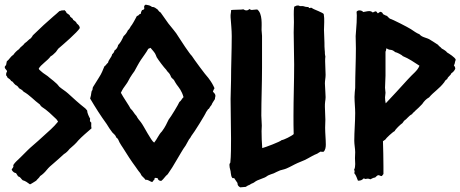

<svg xmlns="http://www.w3.org/2000/svg" viewBox="-30 -763 1959 817"><path d="M-9.8 -477.5C-9.8 -468.8 -1 -466.8 0 -459C-1 -456.1 -4.9 -453.1 -3.9 -442.4C-1 -439.5 1 -436.5 2 -432.6C8.8 -427.7 14.6 -424.8 17.6 -418C25.4 -417 25.4 -410.2 36.1 -401.4C43 -398.4 46.9 -394.5 50.8 -387.7C57.6 -383.8 65.4 -379.9 70.3 -373C96.7 -358.4 116.2 -335 139.6 -318.4C140.6 -315.4 143.6 -312.5 147.5 -308.6C170.9 -293.9 190.4 -274.4 210.9 -254.9C211.9 -251 215.8 -250 216.8 -245.1C198.2 -221.7 175.8 -203.1 154.3 -183.6C138.7 -168.9 125 -157.2 109.4 -143.6C101.6 -136.7 95.7 -131.8 88.9 -125C77.1 -113.3 68.4 -104.5 56.6 -92.8C45.9 -82 34.2 -73.2 26.4 -60.5C29.3 -49.8 22.5 -48.8 19.5 -41C24.4 -32.2 30.3 -27.3 38.1 -26.4C41 -21.5 43.9 -16.6 46.9 -12.7C57.6 -9.8 58.6 -2.9 66.4 3.9C78.1 6.8 86.9 13.7 97.7 21.5C108.4 16.6 115.2 10.7 124 5.9C128.9 -1 136.7 -5.9 140.6 -13.7C151.4 -20.5 162.1 -31.2 168.9 -40C177.7 -50.8 186.5 -58.6 197.3 -67.4C211.9 -80.1 226.6 -92.8 242.2 -107.4C251 -112.3 259.8 -121.1 265.6 -128.9C280.3 -141.6 292 -151.4 303.7 -166C318.4 -181.6 336.9 -197.3 359.4 -216.8C358.4 -220.7 357.4 -228.5 358.4 -241.2C355.5 -244.1 350.6 -245.1 353.5 -257.8C348.6 -266.6 340.8 -282.2 340.8 -293L333 -301.8C306.6 -322.3 283.2 -343.8 259.8 -365.2C248 -376 235.4 -382.8 222.7 -393.6C218.8 -398.4 215.8 -402.3 212.9 -405.3C203.1 -415 192.4 -422.9 181.6 -431.6C170.9 -442.4 155.3 -449.2 144.5 -460C141.6 -462.9 135.7 -466.8 134.8 -470.7C142.6 -487.3 172.9 -504.9 185.5 -523.4C194.3 -527.3 200.2 -535.2 208 -542C210.9 -546.9 214.8 -550.8 217.8 -555.7C238.3 -573.2 299.8 -626 309.6 -643.6C308.6 -650.4 307.6 -654.3 296.9 -663.1C293.9 -670.9 288.1 -673.8 281.2 -678.7C280.3 -682.6 280.3 -683.6 268.6 -692.4C267.6 -700.2 261.7 -701.2 252.9 -708C252 -714.8 248 -714.8 245.1 -719.7C244.1 -718.8 240.2 -718.8 232.4 -718.8C228.5 -715.8 224.6 -717.8 221.7 -714.8C213.9 -707 205.1 -700.2 197.3 -693.4C168.9 -668.9 144.5 -646.5 109.4 -612.3C108.4 -608.4 104.5 -605.5 101.6 -600.6C90.8 -593.8 85.9 -585.9 75.2 -579.1C68.4 -568.4 57.6 -564.5 50.8 -553.7C41 -546.9 33.2 -539.1 26.4 -529.3C14.6 -522.5 9.8 -509.8 -1 -502L-3.9 -487.3C-4.9 -483.4 -9.8 -482.4 -9.8 -477.5Z M423.8 -235.4C431.6 -222.7 439.5 -210 448.2 -199.2C455.1 -191.4 461.9 -188.5 464.8 -177.7C471.7 -174.8 475.6 -164.1 478.5 -157.2C482.4 -149.4 488.3 -141.6 493.2 -133.8C510.7 -105.5 528.3 -78.1 547.9 -51.8C551.8 -46.9 554.7 -41 559.6 -35.2C563.5 -30.3 568.4 -25.4 571.3 -17.6C576.2 -10.7 584 -5.9 588.9 2C601.6 1 606.4 8.8 617.2 11.7C622.1 8.8 623 2.9 627.9 0C627.9 -2.9 624 -8.8 640.6 -4.9C642.6 2.9 647.5 6.8 656.2 6.8C667 -1 672.9 -13.7 683.6 -21.5C690.4 -32.2 696.3 -40 703.1 -50.8C710 -61.5 714.8 -71.3 721.7 -82C733.4 -100.6 747.1 -127 759.8 -143.6C760.7 -145.5 773.4 -168 774.4 -169.9C778.3 -174.8 781.2 -177.7 784.2 -184.6C794.9 -197.3 844.7 -277.3 847.7 -287.1C852.5 -291 852.5 -297.9 859.4 -300.8C862.3 -305.7 865.2 -311.5 870.1 -316.4C873 -325.2 879.9 -333 884.8 -341.8C883.8 -345.7 886.7 -350.6 886.7 -355.5C886.7 -362.3 880.9 -368.2 876 -373C877 -377.9 879.9 -382.8 882.8 -387.7C876 -402.3 871.1 -412.1 856.4 -431.6C844.7 -443.4 793.9 -512.7 786.1 -525.4C779.3 -530.3 736.3 -594.7 729.5 -606.4C717.8 -627 701.2 -643.6 686.5 -663.1C675.8 -677.7 664.1 -695.3 653.3 -710C646.5 -712.9 644.5 -718.8 639.6 -723.6C632.8 -726.6 629.9 -733.4 617.2 -733.4C605.5 -741.2 604.5 -740.2 589.8 -743.2C586.9 -740.2 581.1 -741.2 584 -725.6C584 -722.7 577.1 -720.7 574.2 -719.7C571.3 -714.8 569.3 -710 569.3 -704.1C561.5 -705.1 561.5 -695.3 552.7 -695.3C545.9 -683.6 542 -673.8 531.2 -657.2C524.4 -650.4 522.5 -639.6 514.6 -634.8C509.8 -624 503.9 -616.2 496.1 -609.4C489.3 -594.7 483.4 -582 472.7 -571.3C470.7 -561.5 465.8 -553.7 457 -547.9C456.1 -542 453.1 -537.1 447.3 -532.2C444.3 -517.6 432.6 -510.7 429.7 -496.1C422.9 -491.2 420.9 -484.4 414.1 -480.5C407.2 -464.8 404.3 -453.1 389.6 -430.7C381.8 -418.9 374 -406.2 365.2 -391.6C364.3 -386.7 363.3 -382.8 363.3 -379.9C356.4 -373 360.4 -364.3 353.5 -343.8C376 -305.7 397.5 -271.5 423.8 -235.4ZM484.4 -368.2C491.2 -382.8 497.1 -391.6 506.8 -404.3C513.7 -413.1 517.6 -422.9 523.4 -432.6C530.3 -443.4 535.2 -451.2 542 -460C550.8 -475.6 559.6 -493.2 569.3 -507.8C580.1 -524.4 591.8 -538.1 600.6 -554.7C603.5 -557.6 606.4 -556.6 610.4 -559.6C617.2 -550.8 624 -544.9 629.9 -535.2C632.8 -530.3 633.8 -526.4 636.7 -519.5C644.5 -506.8 667 -476.6 677.7 -465.8C681.6 -458 688.5 -454.1 692.4 -447.3C695.3 -442.4 697.3 -437.5 698.2 -434.6C702.1 -430.7 705.1 -426.8 710 -422.9C713.9 -416 716.8 -410.2 721.7 -403.3C732.4 -388.7 743.2 -377 751 -349.6C743.2 -342.8 741.2 -334 733.4 -329.1C729.5 -319.3 697.3 -265.6 687.5 -253.9C679.7 -238.3 673.8 -223.6 659.2 -204.1C644.5 -189.5 638.7 -170.9 626 -156.2C612.3 -164.1 583 -225.6 569.3 -243.2C562.5 -252 555.7 -258.8 550.8 -269.5C540 -280.3 536.1 -292 525.4 -300.8C522.5 -308.6 492.2 -352.5 484.4 -368.2Z M951.2 -34.2C952.1 -29.3 953.1 2 965.8 -5.9C970.7 1 975.6 8.8 980.5 15.6C980.5 24.4 983.4 29.3 992.2 34.2C1000 34.2 1007.8 32.2 1015.6 32.2C1019.5 29.3 1022.5 28.3 1026.4 25.4C1029.3 25.4 1027.3 26.4 1040 18.6C1052.7 14.6 1053.7 9.8 1064.5 4.9C1075.2 0 1085.9 -2.9 1096.7 -7.8C1103.5 -10.7 1106.4 -14.6 1113.3 -17.6C1121.1 -21.5 1127.9 -22.5 1134.8 -25.4C1143.6 -29.3 1151.4 -34.2 1162.1 -38.1C1170.9 -41 1179.7 -42 1188.5 -45.9C1205.1 -52.7 1220.7 -62.5 1236.3 -69.3C1247.1 -74.2 1255.9 -77.1 1266.6 -82C1285.2 -90.8 1301.8 -102.5 1320.3 -109.4C1325.2 -113.3 1330.1 -115.2 1335 -118.2C1335.9 -117.2 1339.8 -116.2 1346.7 -117.2C1354.5 -124 1356.4 -136.7 1356.4 -147.5C1356.4 -170.9 1353.5 -196.3 1353.5 -219.7C1353.5 -231.4 1354.5 -242.2 1354.5 -253.9C1354.5 -272.5 1352.5 -290 1352.5 -308.6C1352.5 -315.4 1352.5 -323.2 1353.5 -330.1C1354.5 -336.9 1355.5 -342.8 1355.5 -349.6C1355.5 -364.3 1353.5 -377 1353.5 -389.6L1352.5 -408.2C1352.5 -419.9 1355.5 -431.6 1355.5 -444.3C1355.5 -463.9 1353.5 -483.4 1353.5 -502C1353.5 -508.8 1353.5 -515.6 1354.5 -522.5C1353.5 -527.3 1352.5 -532.2 1352.5 -535.2C1352.5 -540 1352.5 -543.9 1351.6 -550.8C1350.6 -559.6 1350.6 -570.3 1350.6 -581.1C1350.6 -599.6 1348.6 -617.2 1348.6 -635.7C1348.6 -656.2 1351.6 -681.6 1347.7 -702.1C1347.7 -709 1303.7 -722.7 1297.9 -728.5C1295.9 -730.5 1292 -730.5 1287.1 -728.5C1283.2 -728.5 1286.1 -734.4 1275.4 -733.4C1268.6 -733.4 1262.7 -737.3 1255.9 -737.3C1252 -737.3 1249 -736.3 1245.1 -737.3C1242.2 -740.2 1240.2 -739.3 1232.4 -739.3C1231.4 -739.3 1228.5 -737.3 1221.7 -734.4C1218.8 -711.9 1220.7 -691.4 1220.7 -668.9C1220.7 -654.3 1219.7 -639.6 1219.7 -625C1219.7 -579.1 1221.7 -534.2 1221.7 -488.3C1221.7 -414.1 1218.8 -342.8 1218.8 -271.5C1218.8 -245.1 1218.8 -218.8 1219.7 -192.4C1211.9 -184.6 1176.8 -167 1168.9 -167C1161.1 -159.2 1097.7 -135.7 1085.9 -132.8C1084 -157.2 1083 -180.7 1083 -205.1C1083 -212.9 1084 -220.7 1084 -228.5C1084 -243.2 1082 -256.8 1082 -271.5C1082 -338.9 1085 -408.2 1085 -475.6C1085 -520.5 1085 -565.4 1085 -610.4C1085 -619.1 1083 -627.9 1083 -635.7C1083 -655.3 1087.9 -706.1 1064.5 -722.7C1059.6 -722.7 1053.7 -721.7 1042 -720.7C1035.2 -720.7 1038.1 -721.7 1031.2 -724.6C1027.3 -720.7 1023.4 -718.8 1018.6 -718.8C1013.7 -718.8 1009.8 -720.7 1004.9 -723.6C999 -720.7 960.9 -722.7 953.1 -719.7C954.1 -710.9 950.2 -704.1 951.2 -689.5C953.1 -662.1 956.1 -635.7 956.1 -609.4C956.1 -545.9 953.1 -483.4 953.1 -419.9C953.1 -393.6 951.2 -368.2 951.2 -341.8C951.2 -286.1 953.1 -231.4 953.1 -172.9C953.1 -143.6 953.1 -97.7 950.2 -72.3C950.2 -68.4 946.3 -68.4 946.3 -61.5C946.3 -55.7 947.3 -46.9 951.2 -34.2Z M1476.6 -40C1479.5 -37.1 1479.5 -33.2 1477.5 -26.4C1486.3 -15.6 1488.3 -4.9 1493.2 5.9C1503.9 5.9 1509.8 3.9 1517.6 -3.9C1524.4 -3.9 1517.6 1 1534.2 -2.9C1538.1 -2.9 1542 -2 1545.9 0C1552.7 -2.9 1557.6 -6.8 1566.4 -7.8C1570.3 -10.7 1575.2 -17.6 1580.1 -17.6C1585 -17.6 1587.9 -13.7 1594.7 -13.7L1601.6 -22.5V-55.7C1601.6 -90.8 1600.6 -127 1599.6 -162.1L1609.4 -168.9C1612.3 -174.8 1641.6 -202.1 1649.4 -205.1C1652.3 -212.9 1673.8 -233.4 1682.6 -239.3L1689.5 -249C1702.1 -256.8 1709 -270.5 1723.6 -277.3C1726.6 -284.2 1733.4 -286.1 1736.3 -291C1747.1 -299.8 1755.9 -309.6 1766.6 -320.3C1774.4 -332 1783.2 -341.8 1795.9 -348.6C1814.5 -371.1 1838.9 -384.8 1860.4 -413.1C1863.3 -417 1862.3 -419.9 1873 -426.8C1876 -437.5 1886.7 -440.4 1890.6 -451.2C1898.4 -456.1 1904.3 -462.9 1907.2 -470.7C1907.2 -475.6 1905.3 -480.5 1901.4 -485.4C1906.2 -490.2 1904.3 -497.1 1909.2 -508.8C1907.2 -518.6 1879.9 -535.2 1872.1 -540C1870.1 -543.9 1862.3 -549.8 1849.6 -556.6C1844.7 -563.5 1837.9 -565.4 1834 -572.3C1823.2 -579.1 1813.5 -585.9 1801.8 -592.8C1787.1 -603.5 1766.6 -602.5 1754.9 -617.2C1742.2 -622.1 1730.5 -630.9 1718.8 -638.7C1705.1 -647.5 1640.6 -680.7 1628.9 -683.6C1624 -688.5 1620.1 -690.4 1617.2 -695.3C1610.4 -696.3 1606.4 -700.2 1599.6 -703.1C1598.6 -708 1595.7 -710.9 1588.9 -712.9C1585 -711.9 1582 -709 1578.1 -706.1C1574.2 -709 1573.2 -713.9 1569.3 -714.8C1564.5 -714.8 1560.5 -710.9 1555.7 -710C1551.8 -713.9 1546.9 -715.8 1541 -715.8C1533.2 -715.8 1524.4 -712.9 1515.6 -711.9C1511.7 -716.8 1505.9 -718.8 1499 -718.8C1494.1 -718.8 1490.2 -716.8 1487.3 -712.9L1488.3 -697.3C1488.3 -676.8 1487.3 -657.2 1485.4 -636.7C1485.4 -627.9 1483.4 -618.2 1483.4 -609.4C1483.4 -590.8 1484.4 -576.2 1484.4 -557.6C1484.4 -502.9 1481.4 -448.2 1481.4 -388.7C1480.5 -377 1478.5 -365.2 1478.5 -350.6C1478.5 -328.1 1481.4 -304.7 1481.4 -282.2C1481.4 -243.2 1477.5 -203.1 1477.5 -164.1C1477.5 -147.5 1481.4 -130.9 1481.4 -115.2C1481.4 -107.4 1480.5 -98.6 1480.5 -89.8C1480.5 -74.2 1484.4 -54.7 1476.6 -40ZM1608.4 -348.6C1608.4 -355.5 1610.4 -361.3 1610.4 -368.2C1610.4 -375 1608.4 -382.8 1608.4 -389.6L1610.4 -441.4C1610.4 -475.6 1610.4 -508.8 1610.4 -543C1611.3 -545.9 1613.3 -547.9 1613.3 -554.7L1615.2 -557.6C1618.2 -554.7 1625 -550.8 1633.8 -550.8C1640.6 -549.8 1646.5 -545.9 1652.3 -541C1657.2 -541 1680.7 -529.3 1683.6 -524.4C1710 -513.7 1732.4 -498 1754.9 -483.4C1746.1 -460.9 1727.5 -450.2 1705.1 -424.8C1698.2 -417 1613.3 -324.2 1611.3 -323.2C1609.4 -332 1608.4 -339.8 1608.4 -348.6Z"/></svg>

Font: Caesar Dressing Cyrillic
Style: Regular
Weight: 400
Designer: Dathan Boardman
Foundry: Open Window
Version: Version 1.00;July 2, 2020;FontCreator 13.0.0.2642 64-bit